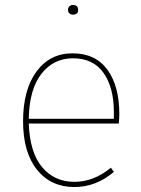

<svg xmlns="http://www.w3.org/2000/svg" viewBox="-20 -744 569 774"><path d="M439 -265V-292Q439 -391 397.5 -450Q356 -509 274 -509Q196 -509 147 -446.5Q98 -384 96 -265ZM461 -284Q461 -268 459 -246H96Q100 -130 149.5 -70.5Q199 -11 280 -11Q358 -11 427 -68L439 -51Q367 10 280 10Q185 10 129 -60Q73 -130 73 -255Q73 -382 127 -455.5Q181 -529 272 -529Q365 -529 413 -463Q461 -397 461 -284ZM274 -685Q265 -685 259.5 -690.5Q254 -696 254 -704Q254 -712 259.5 -718Q265 -724 274 -724Q295 -724 295 -704Q295 -685 274 -685Z"/></svg>

Font: FiraSans
Style: Regular
Weight: 150
Designer: Carrois Corporate & Edenspiekermann AG
Foundry: Carrois Corporate GbR & Edenspiekermann AG
Version: Version 3.106;PS 003.106;hotconv 1.0.70;makeotf.lib2.5.58329